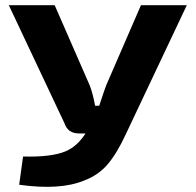

<svg xmlns="http://www.w3.org/2000/svg" viewBox="-20 -515 756 741"><path d="M701 -495 466 2Q432 76 396 118.5Q360 161 304 182Q212 220 54 198L69 89Q178 92 233 69Q278 50 310 0H285Q242 0 229 -39L14 -495H191L326 -186Q338 -156 347 -107H363Q386 -177 390 -186L524 -495Z"/></svg>

Font: Exo 2 Expanded
Style: Bold
Weight: 700
Width: 7
Designer: Natanael Gama
Version: Version 1.001;PS 001.001;hotconv 1.0.70;makeotf.lib2.5.58329